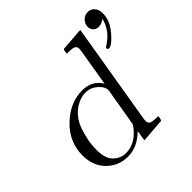

<svg xmlns="http://www.w3.org/2000/svg" viewBox="-187 -911 1096 1096"><g transform="rotate(-45 361.5 -362.5)"><path d="M66.9 -178.2Q66.9 -285.2 147.9 -363.5Q229 -441.9 329.1 -441.9Q407.2 -441.9 445.8 -378.9L481.9 -594.2Q484.9 -612.3 484.9 -620.1Q484.9 -640.1 470.9 -646Q457 -651.9 414.1 -651.9Q414.1 -655.8 416.5 -668.5Q418.9 -681.2 420.9 -682.1Q422.9 -684.1 439 -684.1L564.9 -693.8L463.9 -89.8Q460.9 -71.8 460.9 -63Q460.9 -43 474.4 -36.9Q487.8 -30.8 532.2 -30.8Q532.2 -27.8 529.5 -14.9Q526.9 -2 524.9 -1Q522.9 1 506.8 1L377.9 11.2L388.2 -53.2Q324.2 10.7 246.1 11.2Q171.9 11.2 119.4 -40.5Q66.9 -92.3 66.9 -178.2ZM146 -143.1Q146 -71.3 179 -41.3Q211.9 -11.2 251 -11.2Q324.2 -11.2 378.9 -77.1Q391.1 -92.3 394 -97.7Q397 -103 398.9 -118.2L434.1 -325.2Q436 -336.4 436 -340.8Q436 -347.7 428 -364.3Q419.9 -380.9 394 -400.4Q368.2 -419.9 332 -419.9Q298.8 -419.9 262.9 -400.9Q227.1 -381.8 200.2 -345.2Q178.2 -314.5 164.6 -265.6Q150.9 -216.8 148.4 -189Q146 -161.1 146 -143.1ZM596.2 -512.2Q596.2 -518.1 600.6 -521Q605 -523.9 617.4 -532.5Q629.9 -541 643.1 -553.2Q687 -595.2 699.2 -649.9Q677.2 -630.9 652.8 -630.9Q631.8 -630.9 619.4 -644Q606.9 -657.2 606.9 -675.8Q606.9 -698.7 624 -717.3Q641.1 -735.8 667 -735.8Q691.9 -735.8 707.5 -717.5Q723.1 -699.2 723.1 -668.9Q723.1 -610.8 677 -556.9Q630.9 -502.9 606.9 -502.9Q596.2 -503.4 596.2 -512.2Z"/></g></svg>

Font: CMU Serif Extra
Style: RomanSlanted
Weight: 500
Italic angle: -9.46001°
Version: Version 0.7.0